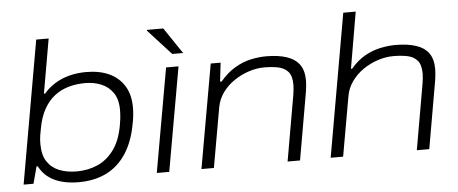

<svg xmlns="http://www.w3.org/2000/svg" viewBox="-49 -839 2307 968"><g transform="rotate(-5 1104.0 -355.5)"><path d="M313 12Q241 12 190.5 -12Q140 -36 114 -86H108L85 0H35L162 -723H225L177 -448H183Q209 -478 242 -498Q275 -518 314.5 -528Q354 -538 398 -538Q466 -538 514.5 -515.5Q563 -493 590.5 -449Q618 -405 618 -340Q618 -319 615.5 -296.5Q613 -274 608 -251Q592 -166 553 -107Q514 -48 454 -18Q394 12 313 12ZM308 -43Q365 -43 413 -64Q461 -85 495.5 -131Q530 -177 544 -253Q548 -274 549.5 -288.5Q551 -303 551.5 -313.5Q552 -324 552 -333Q552 -387 529 -420Q506 -453 469 -468Q432 -483 389 -483Q343 -483 303.5 -471.5Q264 -460 232.5 -435.5Q201 -411 178.5 -370.5Q156 -330 146 -272Q142 -253 140 -239.5Q138 -226 137.5 -216Q137 -206 137 -196Q137 -141 159 -107.5Q181 -74 219.5 -58.5Q258 -43 308 -43Z M709 0 802 -526H865L772 0ZM839 -591 722 -719 723 -723H805L894 -591Z M935 0 1028 -526H1078L1067 -431H1075Q1111 -474 1151.5 -497.5Q1192 -521 1232.5 -529.5Q1273 -538 1309 -538Q1370 -538 1412.5 -524Q1455 -510 1477 -480Q1499 -450 1499 -399Q1499 -387 1497.5 -373Q1496 -359 1494 -344L1434 0H1371L1429 -332Q1431 -346 1432.5 -359Q1434 -372 1434 -383Q1434 -428 1415.5 -449Q1397 -470 1366 -476.5Q1335 -483 1295 -483Q1256 -483 1216.5 -470Q1177 -457 1142 -433.5Q1107 -410 1082.5 -376Q1058 -342 1051 -300L998 0Z M1589 0 1716 -723H1779L1730 -438H1736Q1771 -479 1810 -500.5Q1849 -522 1889 -530Q1929 -538 1963 -538Q2025 -538 2067.5 -524Q2110 -510 2131.5 -480Q2153 -450 2153 -399Q2153 -387 2151.5 -373Q2150 -359 2148 -344L2088 0H2025L2083 -332Q2085 -346 2086.5 -358.5Q2088 -371 2088 -382Q2088 -427 2069.5 -448.5Q2051 -470 2019.5 -476.5Q1988 -483 1948 -483Q1910 -483 1870 -470Q1830 -457 1795.5 -433.5Q1761 -410 1736.5 -376Q1712 -342 1705 -300L1652 0Z"/></g></svg>

Font: Archivo Expanded ExtraLight
Style: Italic
Weight: 250
Width: 7
Italic angle: -10°
Designer: Hector Gatti
Foundry: Omnibus-Type
Version: Version 2.001